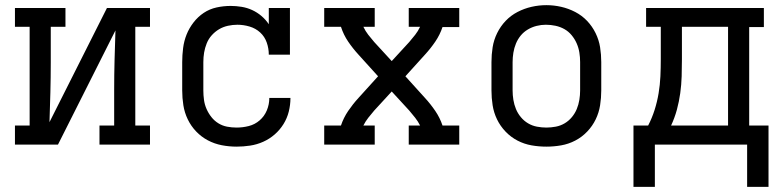

<svg xmlns="http://www.w3.org/2000/svg" viewBox="-20 -561 3040 745"><path d="M38 0V-74H95V-457H38V-530H234V-457H177V-318Q177 -260 175.5 -202.5Q174 -145 172 -87L395 -530H562V-457H505V-74H562V0H366V-74H423V-212Q423 -270 424.5 -327.5Q426 -385 428 -443L205 0Z M898 8Q869 8 840.5 2.5Q812 -3 786.5 -16.5Q761 -30 741 -51Q721 -72 708.5 -98Q696 -124 691.5 -152.5Q687 -181 687 -210V-320Q687 -347 690.5 -374.5Q694 -402 704 -427Q714 -452 731 -474Q748 -496 770.5 -511Q793 -526 820 -532Q847 -538 875 -538Q896 -538 917.5 -534.5Q939 -531 958.5 -522Q978 -513 994.5 -499Q1011 -485 1023 -467V-530H1105V-349H1023Q1023 -373 1015 -396Q1007 -419 989.5 -435Q972 -451 948.5 -458Q925 -465 901 -465Q883 -465 864.5 -461Q846 -457 830 -447.5Q814 -438 801.5 -424Q789 -410 782 -392.5Q775 -375 772 -357Q769 -339 769 -320V-210Q769 -192 771.5 -173.5Q774 -155 781.5 -138Q789 -121 800.5 -106.5Q812 -92 827.5 -82.5Q843 -73 861 -69.5Q879 -66 898 -66Q922 -66 945.5 -72Q969 -78 987.5 -94Q1006 -110 1015.5 -133Q1025 -156 1025 -181Q1025 -181 1025 -181Q1025 -181 1025 -181H1107Q1107 -181 1107 -181Q1107 -181 1107 -181Q1107 -154 1100.5 -128Q1094 -102 1080 -79.5Q1066 -57 1046 -39.5Q1026 -22 1001.5 -11Q977 0 950.5 4Q924 8 898 8Z M1238 0V-74H1303Q1313 -104 1331 -130.5Q1349 -157 1371 -181L1447 -265L1371 -349Q1349 -373 1331 -399.5Q1313 -426 1303 -457H1238V-530H1434V-457H1390Q1398 -440 1409 -426Q1420 -412 1432 -398L1500 -324L1568 -398Q1580 -412 1591 -426Q1602 -440 1610 -457H1566V-530H1762V-456H1697Q1687 -426 1669 -399.5Q1651 -373 1629 -349L1553 -265L1629 -181Q1651 -157 1669 -130.5Q1687 -104 1697 -74H1762V0H1566V-74H1610Q1602 -90 1591 -104Q1580 -118 1568 -132L1500 -206L1432 -132Q1420 -118 1409 -104Q1398 -90 1390 -74H1434V0Z M2100 8Q2071 8 2042.5 3Q2014 -2 1988 -15.5Q1962 -29 1941.5 -50.5Q1921 -72 1908.5 -98Q1896 -124 1891.5 -152.5Q1887 -181 1887 -210V-320Q1887 -349 1891.5 -377.5Q1896 -406 1909 -432.5Q1922 -459 1942 -480Q1962 -501 1988 -514.5Q2014 -528 2042.5 -534.5Q2071 -541 2100 -541Q2129 -541 2157.5 -534.5Q2186 -528 2212 -514.5Q2238 -501 2258 -480Q2278 -459 2291 -432.5Q2304 -406 2308.5 -377.5Q2313 -349 2313 -320V-210Q2313 -181 2308.5 -152.5Q2304 -124 2291.5 -98Q2279 -72 2258.5 -50.5Q2238 -29 2212 -15.5Q2186 -2 2157.5 3Q2129 8 2100 8ZM2100 -66Q2118 -66 2136.5 -69.5Q2155 -73 2171 -82.5Q2187 -92 2199 -106.5Q2211 -121 2218 -138Q2225 -155 2228 -173.5Q2231 -192 2231 -210V-320Q2231 -339 2228 -357.5Q2225 -376 2217.5 -393Q2210 -410 2198 -424.5Q2186 -439 2170 -448Q2154 -457 2135.5 -461Q2117 -465 2098 -465Q2080 -465 2062 -460.5Q2044 -456 2028 -446.5Q2012 -437 2000.5 -423Q1989 -409 1982 -392Q1975 -375 1972 -356.5Q1969 -338 1969 -320V-210Q1969 -192 1972 -173.5Q1975 -155 1982 -138Q1989 -121 2001 -106.5Q2013 -92 2029 -82.5Q2045 -73 2063.5 -69.5Q2082 -66 2100 -66Z M2438 164V-74H2495Q2510 -103 2520 -134.5Q2530 -166 2535.5 -199Q2541 -232 2542.5 -265Q2544 -298 2544 -331V-457H2487V-530H2944V-456H2887V-74H2962V164H2879V0H2521V164ZM2805 -74V-457H2626V-331Q2626 -298 2625 -265Q2624 -232 2619.5 -199.5Q2615 -167 2606.5 -135.5Q2598 -104 2584 -74Z"/></svg>

Font: Iosevka Curly Slab Extended
Style: Regular
Weight: 400
Width: 7
Monospace: yes
Designer: Belleve Invis
Foundry: Belleve Invis
Version: Version 11.1.0; ttfautohint (v1.8.3)